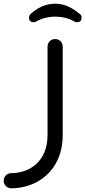

<svg xmlns="http://www.w3.org/2000/svg" viewBox="-123 -748 462 1038"><path d="M216 -496C216 -519 198 -537 175 -537C152 -537 134 -519 134 -496V-18C134 124 38 188 -62 188C-85 188 -103 206 -103 229C-103 252 -85 270 -62 270C75 270 216 177 216 -18ZM280 -631C284 -629 288 -628 293 -628C310 -628 318 -636 318 -653C318 -662 315 -668 308 -673C271 -702 232 -728 176 -728C120 -728 78 -704 43 -673C37 -667 34 -660 34 -653C34 -636 42 -628 59 -628C64 -628 68 -629 71 -631C103 -649 138 -658 176 -658C212 -658 249 -650 280 -631Z"/></svg>

Font: Fabada
Style: Regular
Weight: 400
Designer: deFharo
Foundry: deFharo.com
Version: Version 4.000 2011 initial release